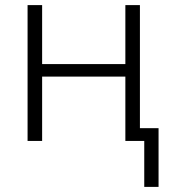

<svg xmlns="http://www.w3.org/2000/svg" viewBox="-20 -552 668 752"><path d="M545 180V0H471V-252H145V0H88V-532H145V-301H471V-532H528V-50H601V180Z"/></svg>

Font: Noto Sans Light
Style: Regular
Weight: 300
Designer: Monotype Design Team
Foundry: Monotype Imaging Inc.
Version: Version 2.007